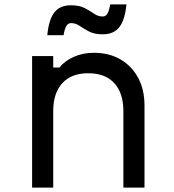

<svg xmlns="http://www.w3.org/2000/svg" viewBox="-20 -853 790 873"><path d="M126 0V-598H222V-546H250Q275 -577 316.5 -595Q358 -613 406 -613Q476 -613 527.5 -583Q579 -553 608 -499.5Q637 -446 637 -373V0H541V-348Q541 -430 499.5 -475Q458 -520 381 -520Q305 -520 263.5 -475Q222 -430 222 -348V0ZM195 -693Q202 -765 227.5 -797Q253 -829 303 -829Q341 -829 365.5 -816Q390 -803 408 -790.5Q426 -778 447 -778Q461 -778 468.5 -791Q476 -804 481 -833H555Q548 -762 522.5 -729.5Q497 -697 447 -697Q409 -697 384.5 -710Q360 -723 342 -735.5Q324 -748 303 -748Q290 -748 282 -735.5Q274 -723 269 -693Z"/></svg>

Font: Martian Mono SemiExpanded Light
Style: Regular
Weight: 300
Width: 6
Monospace: yes
Designer: Roman Shamin
Foundry: Evil Martians
Version: Version 0.930